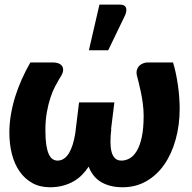

<svg xmlns="http://www.w3.org/2000/svg" viewBox="-20 -782 808 810"><path d="M19.5 0ZM222.5 -104.5Q238 -104.5 250.2 -113Q262.5 -121.5 271.5 -136.8Q280.5 -152 287 -173Q293.5 -194 297.5 -219L313.5 -350H462.5L448.5 -237H449.5Q446 -208.5 446 -184Q446 -159.5 450.5 -142Q455 -124.5 465 -114.5Q475 -104.5 492.5 -104.5Q510 -104.5 526.8 -113.8Q543.5 -123 556.8 -144.8Q570 -166.5 578 -203Q586 -239.5 586 -294Q586 -319 582.5 -345.2Q579 -371.5 574.2 -394Q569.5 -416.5 565.2 -433.2Q561 -450 559.5 -456Q554 -473.5 557.2 -485.5Q560.5 -497.5 568 -504.8Q575.5 -512 585 -515.2Q594.5 -518.5 602 -518.5H710Q716.5 -497.5 721.8 -472.5Q727 -447.5 730.8 -421.5Q734.5 -395.5 736.2 -370.2Q738 -345 738 -323.5Q738 -254.5 721.2 -194Q704.5 -133.5 673.5 -88.5Q642.5 -43.5 597.8 -17.8Q553 8 497.5 8Q466.5 8 442.8 1.2Q419 -5.5 401.8 -17Q384.5 -28.5 372.8 -44.5Q361 -60.5 354 -79Q342 -60.5 326.2 -44.5Q310.5 -28.5 290.5 -17Q270.5 -5.5 245.8 1.2Q221 8 191 8Q148 8 116 -10Q84 -28 62.5 -59Q41 -90 30.2 -132Q19.5 -174 19.5 -222Q19.5 -260 26 -298.5Q32.5 -337 44.2 -374.5Q56 -412 72.2 -448.2Q88.5 -484.5 108 -518.5H205.5Q215.5 -518.5 225.8 -515Q236 -511.5 241.8 -503.5Q247.5 -495.5 246 -482.8Q244.5 -470 231.5 -451.5Q223 -437.5 212.5 -417.5Q202 -397.5 193 -370.5Q184 -343.5 177.8 -309.2Q171.5 -275 171.5 -232.5Q171.5 -195.5 175.2 -171Q179 -146.5 185.8 -131.8Q192.5 -117 202 -110.8Q211.5 -104.5 222.5 -104.5ZM355 -570 399.5 -762.5H486.5Q506 -762.5 511.2 -750.2Q516.5 -738 507.5 -717L436.5 -570Z"/></svg>

Font: Lato Black
Style: Italic
Weight: 900
Italic angle: -7°
Designer: Lukasz Dziedzic
Foundry: tyPoland Lukasz Dziedzic
Version: Version 2.007; 2014-02-27